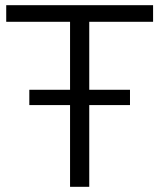

<svg xmlns="http://www.w3.org/2000/svg" viewBox="-20 -720 614 740"><path d="M250 0V-636H4V-700H570V-636H324V0ZM93 -315V-374H481V-315Z"/></svg>

Font: Modern
Style: Small
Weight: 400
Designer: Julieta Ulanovsky
Foundry: Julieta Ulanovsky
Version: Version 8.000